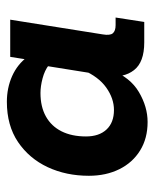

<svg xmlns="http://www.w3.org/2000/svg" viewBox="36 -486 460 573"><g transform="rotate(-90 266.5 -200.0)"><path d="M188.4 10Q139.6 10 103.5 -12.3Q67.3 -34.6 47.6 -74.3Q27.9 -114.1 27.9 -165.3Q27.9 -233 53.7 -288.3Q79.6 -343.5 128.8 -376.8Q178 -410 248.8 -410Q290 -410 325.4 -394.3Q360.8 -378.5 383.5 -347.8L372.5 -335L382.8 -400H493.8L449.9 -124.2Q446.1 -102.3 453.1 -93.9Q460.1 -85.5 477.6 -85.5H500.2L487 0H426Q366.9 0 343.2 -30.6Q319.5 -61.1 326.5 -107.4L329.2 -125.8L343.8 -99Q321.7 -41.9 277.8 -16Q233.8 10 188.4 10ZM224.4 -90.4Q258.6 -90.4 291.1 -113.4Q323.6 -136.5 343.5 -183.1L332.5 -147.4L358.2 -308.1L358.4 -284.8Q342.2 -297.3 318.5 -303.5Q294.9 -309.7 275 -309.7Q233.9 -309.7 204.9 -293.5Q175.9 -277.3 160.6 -246.9Q145.3 -216.4 145.3 -173.8Q145.3 -134.7 166.1 -112.5Q186.8 -90.4 224.4 -90.4Z"/></g></svg>

Font: Rokkitt SemiBold
Style: Italic
Weight: 600
Italic angle: -9°
Designer: Vernon Adams
Foundry: Vernon Adams
Version: Version 3.103